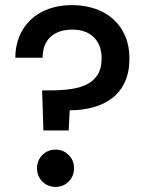

<svg xmlns="http://www.w3.org/2000/svg" viewBox="-20 -725 578 752"><path d="M40 -499Q40 -544 55.5 -582Q71 -620 100 -647.5Q129 -675 170 -690Q211 -705 262 -705Q312 -705 353.5 -690.5Q395 -676 424.5 -649Q454 -622 470.5 -583.5Q487 -545 487 -496Q487 -443 469.5 -404.5Q452 -366 420.5 -341.5Q389 -317 346 -305Q303 -293 253 -293L249 -214H150L145 -371H178Q220 -371 256.5 -376Q293 -381 320 -394.5Q347 -408 362.5 -432.5Q378 -457 378 -496Q378 -549 347.5 -579Q317 -609 263 -609Q209 -609 178 -580.5Q147 -552 147 -499ZM270 -66Q270 -35 249 -14Q228 7 198 7Q167 7 146 -14Q125 -35 125 -66Q125 -97 146 -118Q167 -139 198 -139Q228 -139 249 -118Q270 -97 270 -66Z"/></svg>

Font: SVN-Poppins Medium
Style: Regular
Weight: 500
Designer: Ninad Kale (Devanagari), Jonny Pinhorn (Latin)
Foundry: Indian Type Foundry
Version: Version 3.002 2017; ttfautohint (v1.8.3)